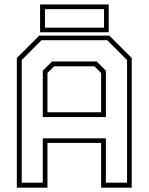

<svg xmlns="http://www.w3.org/2000/svg" viewBox="-20 -864 684 884"><path d="M57.5 0V-597L160.5 -700H483.5L586.5 -597V0H445.5V-206H198.5V0ZM80 -23H177V-227H467.5V-23H565V-587.5L473.5 -679H171L80 -587.5ZM198.5 -347H445.5V-528L415 -558.5H229L198.5 -528ZM177 -325V-538.5L219.5 -581H425L467.5 -538.5V-325ZM164.5 -715.5V-843.5H480.5V-715.5ZM187 -736.5H459V-822H187Z"/></svg>

Font: Tourney ExtraLight
Style: Regular
Weight: 250
Designer: Tyler Finck
Foundry: Etcetera Type Co
Version: Version 1.015